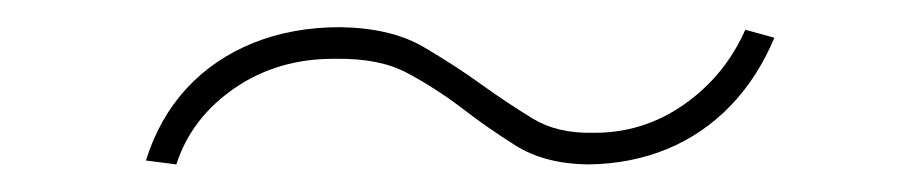

<svg xmlns="http://www.w3.org/2000/svg" viewBox="-20 -357 677 142"><path d="M87.9 -238.3Q97.7 -269.5 117.9 -291.5Q138.2 -313.5 167.2 -325.2Q196.3 -336.9 231.4 -336.9Q269 -336.4 293.2 -322.3Q317.4 -308.1 336.9 -293.9Q356 -280.3 374 -269.3Q392.1 -258.3 418 -258.8Q455.1 -258.3 485.6 -279.5Q516.1 -300.8 531.2 -335L552.7 -329.1Q540.5 -299.8 520.3 -278.8Q500 -257.8 473.4 -246.8Q446.8 -235.8 415 -235.4Q382.8 -235.8 361.1 -249.5Q339.4 -263.2 321.3 -277.3Q301.8 -292 281.2 -303Q260.7 -314 228.5 -313.5Q186 -314 153.8 -292Q121.6 -270 110.4 -235.4Z"/></svg>

Font: Inter Tight Thin
Style: Italic
Weight: 250
Italic angle: -9.39999°
Designer: Rasmus Andersson
Foundry: rsms
Version: Version 3.004